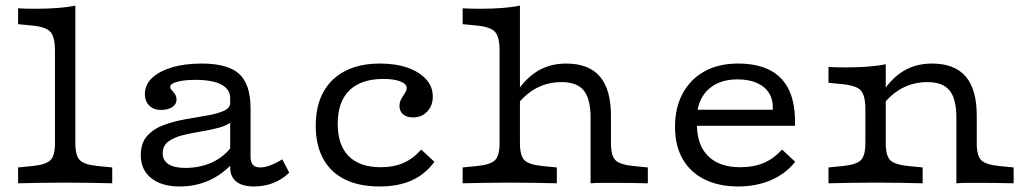

<svg xmlns="http://www.w3.org/2000/svg" viewBox="-20 -653 3675 684"><path d="M212.1 -2.4Q158.9 -2.4 120.2 -1.6Q81.5 -0.8 44.4 0V-56.5L93.5 -61.3Q143.5 -66.1 159.7 -82.3Q175.8 -98.4 175.8 -142.7V-206.5H248.4V-142.7Q248.4 -98.4 264.5 -82.3Q280.6 -66.1 330.6 -61.3L379.8 -56.5V0Q342.7 -0.8 304 -1.6Q265.3 -2.4 212.1 -2.4ZM175.8 -206.5V-472.6Q175.8 -521.8 159.7 -539.5Q143.5 -557.3 93.5 -562.1L44.4 -566.9V-623.4Q55.6 -622.6 72.6 -622.2Q89.5 -621.8 109.7 -621.8Q148.4 -621.8 185.1 -624.6Q221.8 -627.4 248.4 -633.1V-623.4V-206.5Z M800 -206.5V-303.2Q800 -335.5 768.1 -352Q736.3 -368.5 675.8 -368.5Q636.3 -368.5 611.3 -361.7Q586.3 -354.8 586.3 -343.5Q586.3 -337.9 591.9 -331.9Q597.6 -325.8 603.2 -317.7Q608.9 -309.7 608.9 -297.6Q608.9 -281.5 593.5 -271.4Q578.2 -261.3 553.2 -261.3Q527.4 -261.3 511.7 -277Q496 -292.7 496 -317.7Q496 -350.8 521.4 -375Q546.8 -399.2 592.3 -412.9Q637.9 -426.6 698.4 -426.6Q791.9 -426.6 832.3 -389.5Q872.6 -352.4 872.6 -266.9V-206.5ZM620.2 11.3Q555.6 11.3 518.5 -18.5Q481.5 -48.4 481.5 -100Q481.5 -143.5 504.4 -169Q527.4 -194.4 563.7 -207.7Q600 -221 640.7 -228.2Q681.5 -235.5 717.7 -241.5Q754 -247.6 777.4 -258.1Q800.8 -268.5 800.8 -289.5L809.7 -223.4Q792.7 -207.3 762.5 -198.8Q732.3 -190.3 697.2 -184.7Q662.1 -179 631 -171.4Q600 -163.7 579.8 -148.8Q559.7 -133.9 559.7 -106.5Q559.7 -81.5 580.2 -68.1Q600.8 -54.8 640.3 -54.8Q693.5 -54.8 737.5 -75.4Q781.5 -96 810.5 -137.9L811.3 -74.2Q772.6 -31.5 724.6 -10.1Q676.6 11.3 620.2 11.3ZM872.6 -94.4Q872.6 -75 881 -65.7Q889.5 -56.5 907.3 -56.5Q923.4 -56.5 943.5 -64.1Q963.7 -71.8 985.5 -85.5L1010.5 -37.9Q985.5 -13.7 953.6 -1.2Q921.8 11.3 885.5 11.3Q843.5 11.3 821.8 -6Q800 -23.4 800 -57.3V-206.5H872.6Z M1332.3 11.3Q1259.7 11.3 1208.9 -13.7Q1158.1 -38.7 1131.5 -87.1Q1104.8 -135.5 1104.8 -204.8Q1104.8 -275.8 1131.9 -325Q1158.9 -374.2 1210.1 -400.4Q1261.3 -426.6 1333.9 -426.6Q1390.3 -426.6 1432.3 -411.7Q1474.2 -396.8 1498 -370.6Q1521.8 -344.4 1521.8 -308.9Q1521.8 -276.6 1502 -255.6Q1482.3 -234.7 1451.6 -234.7Q1429 -234.7 1416.1 -245.6Q1403.2 -256.5 1403.2 -275Q1403.2 -289.5 1409.7 -300.8Q1416.1 -312.1 1422.6 -321.8Q1429 -331.5 1429 -339.5Q1429 -354 1406.5 -362.9Q1383.9 -371.8 1346 -371.8Q1266.1 -371.8 1224.6 -331Q1183.1 -290.3 1183.1 -212.1Q1183.1 -136.3 1222.2 -96.8Q1261.3 -57.3 1337.1 -57.3Q1382.3 -57.3 1417.3 -72.6Q1452.4 -87.9 1480.6 -120.2L1527.4 -76.6Q1495.2 -32.3 1447.2 -10.5Q1399.2 11.3 1332.3 11.3Z M1796 -2.4Q1742.7 -2.4 1704 -1.6Q1665.3 -0.8 1628.2 0V-56.5L1677.4 -61.3Q1727.4 -66.1 1743.5 -82.3Q1759.7 -98.4 1759.7 -142.7V-206.5H1832.3V-142.7Q1832.3 -98.4 1848.4 -82.3Q1864.5 -66.1 1914.5 -61.3L1963.7 -56.5V0Q1926.6 -0.8 1887.9 -1.6Q1849.2 -2.4 1796 -2.4ZM2083.9 -206.5V-233.9Q2083.9 -300.8 2059.7 -330.6Q2035.5 -360.5 1980.6 -360.5Q1922.6 -360.5 1876.6 -330.6Q1830.6 -300.8 1797.6 -242.7L1799.2 -287.1Q1833.1 -355.6 1881.9 -391.1Q1930.6 -426.6 1996.8 -426.6Q2077.4 -426.6 2116.9 -380.6Q2156.5 -334.7 2156.5 -241.1V-206.5ZM2083.9 0V-206.5H2156.5V-142.7Q2156.5 -98.4 2172.6 -82.3Q2188.7 -66.1 2238.7 -61.3L2287.9 -56.5V0Q2260.5 -0.8 2225.4 -1.2Q2190.3 -1.6 2167.7 -1.6Q2145.2 -1.6 2125.4 -1.6Q2105.6 -1.6 2083.9 0ZM1759.7 -206.5V-472.6Q1759.7 -521.8 1743.5 -539.5Q1727.4 -557.3 1677.4 -562.1L1628.2 -566.9V-623.4Q1639.5 -622.6 1656.5 -622.2Q1673.4 -621.8 1693.5 -621.8Q1732.3 -621.8 1769 -624.6Q1805.6 -627.4 1832.3 -633.1V-623.4V-206.5Z M2609.7 11.3Q2541.1 11.3 2490.3 -13.7Q2439.5 -38.7 2412.1 -86.3Q2384.7 -133.9 2384.7 -200.8Q2384.7 -268.5 2411.7 -319.4Q2438.7 -370.2 2489.1 -398.4Q2539.5 -426.6 2608.9 -426.6Q2679 -426.6 2725 -402Q2771 -377.4 2792.7 -328.2Q2814.5 -279 2812.1 -204.8H2429L2428.2 -262.1H2733.1Q2734.7 -296.8 2720.2 -320.6Q2705.6 -344.4 2677 -357.3Q2648.4 -370.2 2607.3 -370.2Q2545.2 -370.2 2507.3 -337.9Q2469.4 -305.6 2462.9 -247.6L2465.3 -245.2Q2464.5 -239.5 2463.7 -229.8Q2462.9 -220.2 2462.9 -209.7Q2462.9 -136.3 2502.8 -96.8Q2542.7 -57.3 2616.9 -57.3Q2664.5 -57.3 2700 -72.2Q2735.5 -87.1 2766.1 -120.2L2812.9 -76.6Q2779 -33.9 2726.6 -11.3Q2674.2 11.3 2609.7 11.3Z M3099.2 -2.4Q3046 -2.4 3007.3 -1.6Q2968.5 -0.8 2931.5 0V-56.5L2980.6 -61.3Q3030.6 -66.1 3046.8 -82.3Q3062.9 -98.4 3062.9 -142.7V-206.5H3135.5V-142.7Q3135.5 -98.4 3151.6 -82.3Q3167.7 -66.1 3217.7 -61.3L3266.9 -56.5V0Q3229.8 -0.8 3191.1 -1.6Q3152.4 -2.4 3099.2 -2.4ZM3062.9 -206.5V-263.7Q3062.9 -312.9 3046.8 -330.6Q3030.6 -348.4 2980.6 -353.2L2931.5 -358.1V-414.5Q2942.7 -413.7 2959.7 -413.3Q2976.6 -412.9 2996.8 -412.9Q3035.5 -412.9 3072.2 -415.7Q3108.9 -418.5 3135.5 -424.2V-414.5V-206.5ZM3387.1 -206.5V-233.9Q3387.1 -300.8 3362.9 -330.6Q3338.7 -360.5 3283.9 -360.5Q3225.8 -360.5 3179.8 -330.6Q3133.9 -300.8 3100.8 -242.7L3102.4 -287.1Q3136.3 -355.6 3185.1 -391.1Q3233.9 -426.6 3300 -426.6Q3380.6 -426.6 3420.2 -380.6Q3459.7 -334.7 3459.7 -241.1V-206.5ZM3387.1 0V-206.5H3459.7V-142.7Q3459.7 -98.4 3475.8 -82.3Q3491.9 -66.1 3541.9 -61.3L3591.1 -56.5V0Q3563.7 -0.8 3528.6 -1.2Q3493.5 -1.6 3471 -1.6Q3448.4 -1.6 3428.6 -1.6Q3408.9 -1.6 3387.1 0Z"/></svg>

Font: Playfair 5pt SemiExpanded Light
Style: Regular
Weight: 300
Width: 6
Designer: Claus Eggers Sørensen
Foundry: Claus Eggers Sørensen
Version: Version 2.203